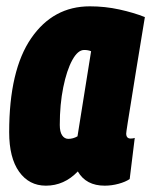

<svg xmlns="http://www.w3.org/2000/svg" viewBox="-20 -577 478 607"><path d="M311 10Q252 10 226 -35Q183 10 125 10Q72 10 40.5 -34Q9 -78 9 -159Q9 -355 78.5 -456Q148 -557 264 -557Q312 -557 357.5 -547Q403 -537 438 -523Q421 -422 410.5 -355.5Q400 -289 393.5 -249.5Q387 -210 384 -190.5Q381 -171 380 -164Q379 -157 379 -155Q379 -139 393 -139Q401 -139 406 -141L390 -11Q377 -2 355 4Q333 10 311 10ZM225 -146 268 -415Q259 -419 246 -419Q226 -419 208.5 -387Q191 -355 180 -301Q169 -247 169 -182Q169 -160 176.5 -149Q184 -138 196 -138Q211 -138 225 -146Z"/></svg>

Font: Georama Condensed ExtraBold
Style: Italic
Weight: 800
Width: 3
Italic angle: -9°
Designer: Jean-Baptiste Levee
Foundry: Production Type
Version: Version 1.000